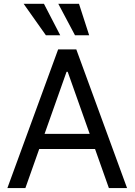

<svg xmlns="http://www.w3.org/2000/svg" viewBox="-20 -959 686 979"><path d="M17.6 0H109.4L319.3 -592.8H325.2L535.2 0H627.9L369.1 -707H276.4ZM503.9 -276.4H141.6V-199.2H503.9ZM100.6 -939.5 213.9 -779.3H287.1L204.1 -939.5ZM277.3 -939.5 362.3 -779.3H434.6L382.8 -939.5Z"/></svg>

Font: Pretendard Variable
Style: Regular
Weight: 400
Designer: Base glyphs from Inter by Rasmus Andersson; Hangeul glyphs from Noto Sans CJK(Source Han Sans) by Jang Soo-young and Kan
Foundry: Kil Hyung-jin
Version: Version 1.309;Glyphs 3.2 (3225)